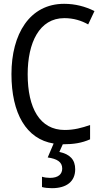

<svg xmlns="http://www.w3.org/2000/svg" viewBox="-20 -746 540 1006"><path d="M252 240C330 240 374 204 374 141C374 91 347 62 291 50L309 10C367 10 409 3 452 -16V-91C409 -76 368 -65 319 -65C189 -65 125 -179 125 -357C125 -522 186 -651 317 -651C365 -651 407 -638 442 -618L475 -688C427 -712 374 -726 316 -726C135 -726 40 -567 40 -358C40 -151 118 -17 261 6L230 79C278 86 306 102 306 137C306 166 286 186 242 186C228 186 213 184 200 180V234C213 238 234 240 252 240Z"/></svg>

Font: Noto Sans Mono ExtraCondensed
Style: Regular
Weight: 400
Width: 2
Designer: Monotype Design Team
Foundry: Monotype Imaging Inc.
Version: Version 2.014